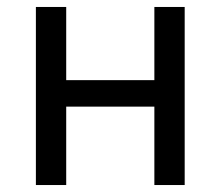

<svg xmlns="http://www.w3.org/2000/svg" viewBox="-20 -531 633 551"><path d="M83 0V-511H170V-301H423V-511H510V0H423V-225H170V0Z"/></svg>

Font: Undotted
Style: Regular
Weight: 400
Designer: Delve Withrington, Dave Bailey, Thomas Jockin
Foundry: Delve Fonts LLC
Version: Version 4.000